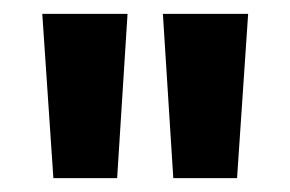

<svg xmlns="http://www.w3.org/2000/svg" viewBox="-20 -667 419 277"><path d="M215 -647H338L322 -410H230ZM41 -647H164L149 -410H57Z"/></svg>

Font: Mukta ExtraBold
Style: Regular
Weight: 800
Designer: Girish Dalvi and Yashodeep Gholap
Foundry: Ek Type
Version: Version 2.538;PS 1.002;hotconv 16.6.51;makeotf.lib2.5.65220;